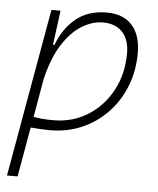

<svg xmlns="http://www.w3.org/2000/svg" viewBox="-53 -573 693 844"><g transform="rotate(5 293.0 -151.0)"><path d="M56.2 224.6H9.3L49.3 -0.5Q48.8 -0.5 48.3 -0.5L49.3 -1.5L140.6 -517.6H180.7L162.1 -375.5L160.2 -365.7H167.5Q193.8 -437.5 247.3 -482.4Q300.8 -527.3 385.7 -527.3Q457 -527.3 496.1 -484.1Q535.2 -440.9 535.2 -361.3Q535.2 -282.2 508.3 -214.6Q481.4 -147 433.3 -96.7Q385.3 -46.4 320.6 -18.3Q255.9 9.8 179.7 9.8Q158.2 9.8 137.2 8.5Q116.2 7.3 94.7 5.4ZM103.5 -42.5Q137.7 -35.2 190.4 -35.2Q275.4 -35.2 342.8 -77.4Q410.2 -119.6 449.2 -192.4Q488.3 -265.1 488.3 -356.4Q488.3 -416.5 457.5 -449.5Q426.8 -482.4 371.1 -482.4Q325.2 -482.4 278.3 -453.9Q231.4 -425.3 192.9 -364.7Q154.3 -304.2 132.3 -208Z"/></g></svg>

Font: Cascadia Mono ExtraLight
Style: Italic
Weight: 200
Italic angle: -10°
Monospace: yes
Designer: Aaron Bell
Foundry: Saja Typeworks
Version: Version 2404.023; ttfautohint (v1.8.4)